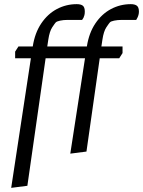

<svg xmlns="http://www.w3.org/2000/svg" viewBox="-20 -731 690 926"><path d="M34 175 129 -450H53V-482L69 -507H138Q148 -572 179 -618Q210 -664 254.5 -687.5Q299 -711 350 -711Q370 -711 379.5 -703.5Q389 -696 389 -675Q389 -665 387 -657.5Q385 -650 382.5 -645Q380 -640 376 -635H307Q286 -635 270 -631.5Q254 -628 249 -623Q245 -619 232 -599.5Q219 -580 213 -540L208 -507H399Q409 -572 440 -618Q471 -664 515.5 -687.5Q560 -711 611 -711Q630 -711 640 -703.5Q650 -696 650 -675Q650 -667 648 -659.5Q646 -652 643 -646Q640 -640 637 -635H568Q547 -635 530.5 -631.5Q514 -628 510 -623Q506 -619 493 -599.5Q480 -580 474 -540L469 -507H571V-475L555 -450H461L397 0L319 10L390 -450H200L112 165Z"/></svg>

Font: Faustina VF Beta
Style: Italic
Weight: 400
Italic angle: -8°
Designer: Alfonso Garcia
Foundry: Omnibus-Type
Version: Version 1.006